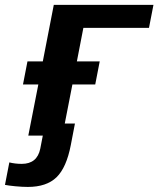

<svg xmlns="http://www.w3.org/2000/svg" viewBox="-47 -548 667 776"><path d="M573.2 -528.3 555.2 -435.5H290L263.7 -299.8H356L337.9 -206.5H245.6L214.8 -48.8H255.9L239.3 37.6Q221.7 129.4 181.4 168.5Q141.1 207.5 65.4 207.5Q42.5 207.5 14.9 204.8Q-12.7 202.1 -26.9 199.2L-9.3 108.4Q14.2 114.3 41 114.3Q103 114.3 115.7 53.2L126 0H67.4L107.9 -206.5H45.9L64 -299.8H126L170.4 -528.3Z"/></svg>

Font: Cousine
Style: Bold Italic
Weight: 700
Italic angle: -12°
Monospace: yes
Designer: Steve Matteson
Foundry: Ascender Corporation
Version: Version 1.20